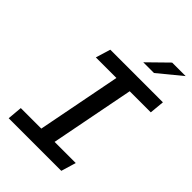

<svg xmlns="http://www.w3.org/2000/svg" viewBox="-269 -1053 1165 1165"><g transform="rotate(45 314.0 -470.0)"><path d="M34 0H485.5L514 -95.5H332.5L437.5 -635H618.5L627.5 -730H176L147 -635H323.5L218.5 -95.5H42.5ZM371.5 -817.5 496.5 -940H612.5L463.5 -817.5Z"/></g></svg>

Font: Monaspace Krypton Medium
Style: Italic
Weight: 500
Italic angle: -11°
Designer: Riley Cran & the Lettermatic Team
Foundry: Lettermatic
Version: Version 1.101 (Monaspace Krypton)